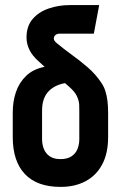

<svg xmlns="http://www.w3.org/2000/svg" viewBox="-20 -722 477 753"><path d="M212 -590H348L369 -702H252Q211 -702 172 -689Q133 -676 108.5 -648Q84 -620 84 -575Q84 -550 95.5 -526.5Q107 -503 132 -481L155 -460Q110 -451 82.5 -424.5Q55 -398 42.5 -361Q30 -324 30 -281V-184Q30 -90 77.5 -39.5Q125 11 218 11Q274 11 316 -11.5Q358 -34 381 -77.5Q404 -121 404 -184V-281Q404 -305 401.5 -326Q399 -347 393 -365.5Q387 -384 377 -398Q355 -431 325 -457Q295 -483 262.5 -506.5Q230 -530 200 -555Q197 -558 195 -560.5Q193 -563 192 -565.5Q191 -568 191 -571Q191 -577 194.5 -581.5Q198 -586 203 -588Q208 -590 212 -590ZM291 -290V-176Q291 -156 284 -138Q277 -120 260.5 -109Q244 -98 217 -98Q191 -98 175 -109Q159 -120 152 -138Q145 -156 145 -176V-288Q145 -311 150.5 -329Q156 -347 167.5 -360.5Q179 -374 196 -383Q213 -392 235 -396L251 -382Q274 -362 282 -344Q290 -326 290.5 -312Q291 -298 291 -290Z"/></svg>

Font: Advent Pro
Style: Regular
Weight: 400
Designer: VivaRado, Andreas Kalpakidis
Foundry: VivaRado, Andreas Kalpakidis
Version: Version 3.000